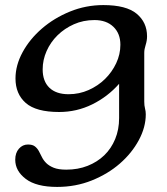

<svg xmlns="http://www.w3.org/2000/svg" viewBox="-20 -427 659 756"><path d="M548 -27Q548 -11 551 0Q554 11 554 23Q554 74 526.5 125Q499 176 452 217Q405 258 341.5 283.5Q278 309 205 309Q123 309 81.5 277.5Q40 246 40 202Q40 175 54.5 158.5Q69 142 90 142Q108 142 117.5 149.5Q127 157 133 168Q139 179 145 191.5Q151 204 162 215Q173 226 191.5 233.5Q210 241 241 241Q287 241 325 226Q363 211 390.5 184.5Q418 158 433.5 120.5Q449 83 449 38V-97Q404 -46 343 -16Q282 14 213 14Q122 14 81.5 -21.5Q41 -57 41 -118Q41 -170 69 -221.5Q97 -273 145 -314.5Q193 -356 255.5 -381.5Q318 -407 387 -407Q477 -407 518 -373Q559 -339 559 -284Q559 -267 553.5 -250Q548 -233 548 -219ZM352 -348Q308 -348 271 -331.5Q234 -315 206.5 -288Q179 -261 163.5 -226Q148 -191 148 -154Q148 -107 174.5 -81.5Q201 -56 250 -56Q292 -56 329 -72.5Q366 -89 393.5 -116Q421 -143 437.5 -178Q454 -213 454 -251Q454 -295 426.5 -321.5Q399 -348 352 -348Z"/></svg>

Font: Sofadi One
Style: Regular
Weight: 400
Designer: Botjo Nikoltchev
Foundry: Botjo Nikoltchev
Version: Version 1.002